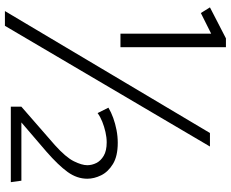

<svg xmlns="http://www.w3.org/2000/svg" viewBox="-99 -706 939 781"><g transform="rotate(90 370.5 -315.5)"><path d="M172 -336V-765H136L10 -700L33 -663L117 -705V-336ZM561 -325Q535 -325 509 -320Q483 -315 459.5 -306.5Q436 -298 418 -287L440 -243Q455 -254 475 -262Q495 -270 517 -275Q539 -280 559 -280Q593 -280 613.5 -268Q634 -256 643 -238Q652 -220 652 -201Q652 -179 636 -146.5Q620 -114 570 -69L414 67V110H721L715 67H478L597 -35Q652 -83 679.5 -121Q707 -159 707 -201Q707 -229 693 -257.5Q679 -286 647 -305.5Q615 -325 561 -325ZM521 -700 25 134H85L576 -700Z"/></g></svg>

Font: Catamaran Light
Style: Regular
Weight: 300
Designer: Pria Ravichandran
Version: Version 2.000